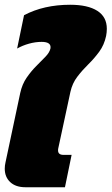

<svg xmlns="http://www.w3.org/2000/svg" viewBox="-34 -787 469 807"><path d="M73 0Q32 0 9 -21.5Q-14 -43 -14 -78Q-14 -91 -11 -104L51 -396Q59 -433 78 -460.5Q97 -488 118.5 -509.5Q140 -531 157 -548.5Q174 -566 178 -583Q183 -611 141 -611Q115 -611 88 -603.5Q61 -596 38 -583L67 -723Q150 -767 261 -767Q335 -767 375 -741.5Q415 -716 415 -666Q415 -651 412 -636Q404 -598 383 -569.5Q362 -541 337 -516.5Q312 -492 291 -464.5Q270 -437 262 -401L211 -164Q210 -161 210 -155Q210 -136 233 -136H267L239 0Z"/></svg>

Font: Kanit ExtraBold
Style: Italic
Weight: 800
Italic angle: -12°
Designer: Katatrad Team
Foundry: CadsonDemak
Version: Version 2.000; ttfautohint (v1.8.3)